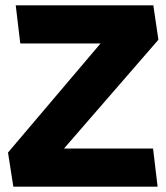

<svg xmlns="http://www.w3.org/2000/svg" viewBox="-20 -700 624 720"><path d="M554 -143H220L574 -551L555 -680H39L56 -537H357L10 -128L30 0H571Z"/></svg>

Font: Catamaran Black
Style: Regular
Weight: 900
Designer: Pria Ravichandran
Version: Version 2.000